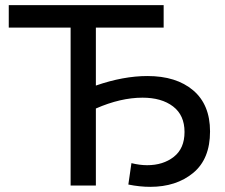

<svg xmlns="http://www.w3.org/2000/svg" viewBox="-20 -720 873 745"><path d="M552 -425C490 -425 423.3 -412.7 352 -388V-613H615V-700H14V-613H254V0H352V-299C416 -327 476.3 -341 533 -341C582.3 -341 621.8 -329.7 651.5 -307C681.2 -284.3 696 -251.3 696 -208C696 -165.3 682.2 -133.2 654.5 -111.5C626.8 -89.8 592.3 -79 551 -79C531.7 -79 511.3 -81.7 490 -87L478 -4C507.3 2 535.7 5 563 5C630.3 5 685.8 -13 729.5 -49C773.2 -85 795 -138.7 795 -210C795 -279.3 773.2 -332.5 729.5 -369.5C685.8 -406.5 626.7 -425 552 -425Z"/></svg>

Font: ICO Headline
Style: Regular
Weight: 500
Designer: Julieta Ulanovsky
Foundry: Julieta Ulanovsky
Version: Version 7.200